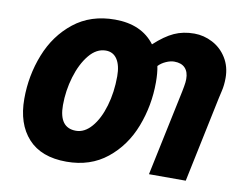

<svg xmlns="http://www.w3.org/2000/svg" viewBox="-79 -833 1200 951"><g transform="rotate(10 521.0 -357.5)"><path d="M51 -261Q51 -378 93 -484.5Q135 -591 219.5 -658Q304 -725 426 -725Q560 -725 627 -636Q679 -684 724 -704.5Q769 -725 825 -725Q873 -725 917 -702Q961 -679 988 -635.5Q1015 -592 1015 -535Q1015 -498 1007.5 -467.5Q1000 -437 999 -430L909 0H724L815 -432Q816 -437 820 -458.5Q824 -480 824 -496Q824 -532 805.5 -551.5Q787 -571 751 -571Q732 -571 709.5 -561Q687 -551 672 -535Q679 -501 679 -454Q679 -337 638 -230.5Q597 -124 513.5 -57Q430 10 310 10Q183 10 117 -62.5Q51 -135 51 -261ZM485 -450Q485 -505 465 -535.5Q445 -566 408 -566Q361 -566 324 -521Q287 -476 266 -406Q245 -336 245 -263Q245 -149 330 -149Q373 -149 408.5 -190Q444 -231 464.5 -300.5Q485 -370 485 -450Z"/></g></svg>

Font: Noto Sans Display Black
Style: Italic
Weight: 900
Italic angle: -12°
Designer: Monotype Design team
Foundry: Monotype Imaging Inc.
Version: Version 1.000